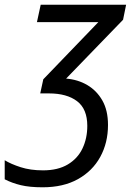

<svg xmlns="http://www.w3.org/2000/svg" viewBox="-86 -556 570 816"><path d="M95 240Q40 240 2.5 231Q-35 222 -66 206V125Q-40 141 1.5 154.5Q43 168 97 168Q160 168 202 143Q244 118 264.5 75Q285 32 285 -21Q285 -93 241.5 -126Q198 -159 122 -159H85L98 -219L332 -462H71L87 -536H450L437 -472L195 -222Q245 -218 285 -194.5Q325 -171 349 -129Q373 -87 373 -25Q373 51 340 111Q307 171 245 205.5Q183 240 95 240Z"/></svg>

Font: Noto IKEA Latin
Style: Italic
Weight: 400
Italic angle: -12°
Designer: Monotype Design Team
Foundry: Monotype Imaging Inc.
Version: Version 1.0